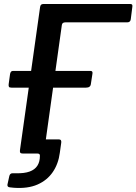

<svg xmlns="http://www.w3.org/2000/svg" viewBox="-20 -762 677 953"><path d="M30 168Q15 167 17 154L26 113Q29 98 42 98H59Q101 99 127 89.5Q153 80 165.5 60.5Q178 41 178 13Q180 0 165 0H101L194 -84Q192 -70 203 -70H273Q286 -70 284 -54L277 -4Q270 51 242 92Q214 133 166 154Q118 175 49 170ZM179 -727Q181 -742 194 -742H628Q639 -742 637 -729L629 -666Q627 -651 611 -651H304Q289 -651 287 -638L200 -16Q198 0 180 0H93Q84 0 81 -3.5Q78 -7 79 -16ZM439 -397 431 -345Q429 -327 407 -327H37Q27 -327 24.5 -331Q22 -335 23 -344L30 -395Q33 -410 44 -410H429Q441 -410 439 -397Z"/></svg>

Font: Libre Franklin Medium
Style: Italic
Weight: 500
Italic angle: -8°
Designer: Pablo Impallari, Rodrigo Fuenzalida, Nhung Nguyen
Foundry: Impallari Type
Version: Version 3.000